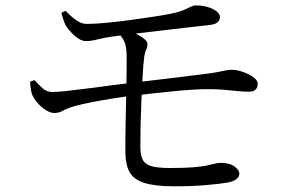

<svg xmlns="http://www.w3.org/2000/svg" viewBox="-20 -696 1040 693"><path d="M739 -606Q713.9 -603.2 675.6 -598.9Q637.4 -594.6 593.9 -589.4Q550.4 -584.3 509 -579.4Q467.7 -574.5 435.2 -570.5Q402.7 -566.5 387.2 -564.3Q358.9 -560.5 333.3 -554.1Q307.7 -547.6 290.4 -547.6Q271.4 -547.6 250 -566.6Q228.6 -585.5 217 -604.8Q212.4 -614.3 208.5 -625.8Q204.5 -637.4 201.3 -649.8L216.9 -657.1Q235.9 -636.6 255.5 -622.8Q275.2 -609 294 -609.8Q323.8 -609.8 365.1 -613.8Q406.4 -617.8 449.8 -623.6Q493.2 -629.5 531.4 -635.3Q569.5 -641.1 592.8 -645.7Q634.8 -654.4 654.8 -665Q674.9 -675.7 684.9 -676.5Q711.1 -676.5 730.9 -670.3Q750.7 -664.2 762.3 -654.6Q773.9 -645 773.9 -634.4Q773.9 -624.8 766.9 -616.9Q759.8 -609.1 739 -606ZM407.3 -577.6 426.8 -589.4Q450.5 -583.8 469.9 -574.6Q489.2 -565.4 500.7 -555.6Q512.2 -545.8 512.2 -538.3Q512.2 -525.5 507.8 -517.1Q503.3 -508.6 500.9 -493.4Q497.2 -465.7 494.8 -422.3Q492.4 -379 490.3 -330.5Q488.2 -282 487.3 -238.1Q486.4 -194.2 486.6 -164.7Q487 -137 494.8 -120.3Q502.6 -103.6 525.2 -96.6Q547.9 -89.6 593.3 -89.6Q645.3 -89.6 677.2 -92.2Q709.2 -94.8 727.9 -98.9Q746.5 -103 756.7 -105.6Q767 -108.2 774.7 -108.2Q809.6 -108.2 826.8 -94.9Q843.9 -81.6 843.9 -69.8Q843.9 -58.2 833.9 -49.9Q823.9 -41.6 800.9 -37Q773 -32 722.1 -27.8Q671.1 -23.5 609.6 -23.5Q539.7 -23.5 501.3 -35.7Q463 -47.9 447.9 -74.6Q432.9 -101.4 432.5 -146.4Q432.3 -167.3 432.7 -203.4Q433.1 -239.6 434 -282.5Q434.9 -325.4 435.8 -367.5Q436.6 -409.6 437 -443.4Q437.4 -477.2 437.2 -494Q436.8 -527.1 429.3 -544.3Q421.7 -561.6 407.3 -577.6ZM88.7 -401.2 104.2 -406.7Q120.1 -389.8 134.4 -376.9Q148.6 -363.9 170.5 -363.9Q187 -363.9 221.3 -367.7Q255.6 -371.5 298 -377Q340.5 -382.5 382.8 -388.1Q425.1 -393.7 457.6 -397.4Q533.9 -406 606.7 -415Q679.4 -424 723.4 -429.5Q752 -433.1 768.9 -436.6Q785.9 -440.1 796.7 -442.2Q807.5 -444.2 817.2 -444.2Q829.9 -444.2 845.7 -439.9Q861.5 -435.6 876.1 -428.5Q890.7 -421.5 900.5 -412.3Q910.3 -403.1 910.3 -393.4Q910.3 -380.8 902.8 -373Q895.4 -365.2 878.7 -365Q862.4 -364.8 839.3 -367.1Q816.2 -369.4 788.8 -371.9Q761.4 -374.3 731.6 -374.3Q685.9 -374.3 612.9 -367.3Q539.8 -360.3 459.1 -350.6Q424.6 -346.6 384.2 -340.1Q343.9 -333.6 308.2 -326.5Q272.4 -319.4 250.8 -313.4Q220.1 -304.5 206.9 -296.3Q193.6 -288.2 175.2 -288.2Q162.5 -288.2 146.3 -298.1Q130.2 -308.1 116.3 -323.5Q102.5 -339 95.9 -354.7Q93 -363 91 -376Q89.1 -389.1 88.7 -401.2Z"/></svg>

Font: Noto Serif TC
Style: Regular
Weight: 200
Designer: Ryoko NISHIZUKA 西塚涼子 (kana & ideographs); Frank Grießhammer (Latin, Greek & Cyrillic); Wenlong ZHANG 张文龙 (bopomofo); San
Foundry: Adobe
Version: Version 2.001;hotconv 1.1.0;makeotfexe 2.6.0